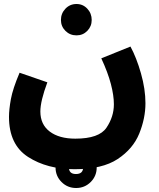

<svg xmlns="http://www.w3.org/2000/svg" viewBox="-20 -616 795 961"><path d="M25 -31Q25 108 120.5 169.5Q216 231 353 231Q492 231 569 180Q646 129 677 52.5Q708 -24 708 -99Q708 -170 685.5 -249Q663 -328 633 -383L487 -324Q520 -253 535 -195.5Q550 -138 550 -94Q550 -32 513 23Q476 78 357 78Q276 78 229 42.5Q182 7 182 -58Q182 -110 217 -204L78 -252Q44 -172 34.5 -120Q25 -68 25 -31ZM363 -439Q395 -439 417 -461.5Q439 -484 439 -516Q439 -549 417 -572.5Q395 -596 363 -596Q330 -596 307.5 -572.5Q285 -549 285 -516Q285 -484 307.5 -461.5Q330 -439 363 -439ZM361 325Q404 325 434 295Q464 265 464 222Q464 179 434 149Q404 119 361 119Q318 119 288 149Q258 179 258 222Q258 265 288 295Q318 325 361 325ZM360 255Q325 255 325 222Q325 188 360 188Q396 188 396 222Q396 255 360 255Z"/></svg>

Font: Noto Sans Arabic Extra
Style: Regular
Weight: 800
Designer: Nadine Chahine - Monotype Design Team
Foundry: Monotype Imaging Inc.
Version: Version 1.902